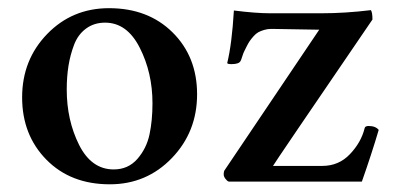

<svg xmlns="http://www.w3.org/2000/svg" viewBox="-20 -453 990 479"><path d="M242.2 -396.5Q214.8 -396.5 194.8 -381.8Q174.8 -367.2 165 -341.8Q155.3 -316.4 150.9 -289.1Q146.5 -261.7 146.5 -229.5Q146.5 -153.3 177.2 -91.8Q208 -30.3 263.7 -30.3Q299.8 -30.3 322.8 -56.6Q345.7 -83 353 -117.7Q360.4 -152.3 360.4 -195.3Q360.4 -271.5 328.6 -334Q296.9 -396.5 242.2 -396.5ZM252 -432.6Q349.6 -432.6 410.6 -372.1Q471.7 -311.5 471.7 -217.8Q471.7 -124 408.7 -58.6Q345.7 6.8 253.9 6.8Q156.2 6.8 95.7 -54.7Q35.2 -116.2 35.2 -210Q35.2 -303.7 97.7 -368.2Q160.2 -432.6 252 -432.6Z M653.3 -419.9H783.2Q840.8 -419.9 905.3 -427.7Q909.2 -421.9 909.2 -404.3Q661.1 -41 661.1 -39.1H784.2Q825.2 -39.1 853 -68.4Q880.9 -97.7 889.6 -132.8Q890.6 -138.7 899.4 -138.7Q917 -138.7 924.8 -128.9Q907.2 -69.3 882.8 0H550.8Q546.9 -1 542.5 -6.8Q538.1 -12.7 538.1 -17.6Q538.1 -26.4 541 -29.3L776.4 -378.9Q672.9 -380.9 657.2 -380.9Q647.5 -380.9 639.2 -378.4Q630.9 -376 624.5 -372.6Q618.2 -369.1 612.3 -362.3Q606.4 -355.5 603 -350.6Q599.6 -345.7 595.2 -336.9Q590.8 -328.1 588.9 -324.2Q586.9 -320.3 584 -311Q581.1 -301.8 580.1 -300.8Q576.2 -293 557.6 -293Q546.9 -293 546.9 -295.9Q558.6 -343.8 563.5 -426.8Q618.2 -419.9 653.3 -419.9Z"/></svg>

Font: Crimson
Style: Semibold
Weight: 600
Version: Version 0.8